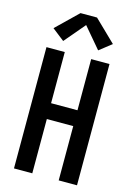

<svg xmlns="http://www.w3.org/2000/svg" viewBox="-143 -1052 785 1124"><g transform="rotate(15 250.0 -489.5)"><path d="M59 0V-735H170V-425H330V-735H441V0H330V-329H170V0ZM144 -795 70 -853 200 -979H300L430 -853L356 -795L250 -920Z"/></g></svg>

Font: Zed Mono
Style: Bold
Weight: 700
Monospace: yes
Designer: Belleve Invis
Foundry: Belleve Invis
Version: Version 1.0.0; ttfautohint (v1.8.4)